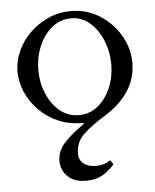

<svg xmlns="http://www.w3.org/2000/svg" viewBox="-50 -467 600 745"><g transform="rotate(-5 250.5 -94.5)"><path d="M255 236Q210 236 184.5 211.5Q159 187 159 150Q159 111 189 79.5Q219 48 258 21Q272 11 261 11Q210 12 167.5 -6.5Q125 -25 93.5 -56.5Q62 -88 44.5 -128Q27 -168 27 -210Q27 -250 44.5 -288.5Q62 -327 93 -357.5Q124 -388 165 -406.5Q206 -425 253 -425Q315 -425 365 -393.5Q415 -362 444.5 -311.5Q474 -261 474 -205Q474 -144 441.5 -94.5Q409 -45 348 -8Q296 24 264.5 54Q233 84 233 128Q233 154 251 168Q269 182 299 182Q313 182 328.5 178Q344 174 353 165Q363 171 366 183Q341 210 316.5 223Q292 236 255 236ZM251 -20Q292 -20 324 -46Q356 -72 374 -114.5Q392 -157 392 -207Q392 -254 374.5 -297.5Q357 -341 325.5 -369Q294 -397 252 -397Q209 -397 176.5 -370Q144 -343 126 -299.5Q108 -256 108 -207Q108 -159 126 -116Q144 -73 176 -46.5Q208 -20 251 -20Z"/></g></svg>

Font: Junicode SmExp
Style: Regular
Weight: 400
Width: 6
Designer: Peter S. Baker
Version: Version 2.205; ttfautohint (v1.8.4)